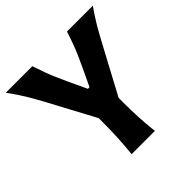

<svg xmlns="http://www.w3.org/2000/svg" viewBox="-198 -967 1144 1144"><g transform="rotate(-45 374.5 -394.5)"><path d="M279.3 0Q286.1 -64 289.3 -123.8Q292.5 -183.6 292.5 -257.8V-290.5L132.3 -589.8Q106 -639.2 78.1 -685.1Q50.3 -731 8.3 -789.1H231.9Q247.6 -741.7 260 -707.8Q272.5 -673.8 285.6 -644Q298.8 -614.3 315.4 -577.6L370.6 -459.5H384.3L438.5 -574.7Q456.5 -612.8 470 -643.6Q483.4 -674.3 496.1 -708.3Q508.8 -742.2 523.9 -789.1H741.7Q705.6 -738.8 676.3 -688.5Q647 -638.2 621.6 -590.3L461.9 -292V-257.8Q461.9 -183.6 465.1 -123.8Q468.3 -64 475.6 0Z"/></g></svg>

Font: Pinar DS1 Bold
Style: Regular
Weight: 700
Designer: Amin Abedi
Version: Version 3.000